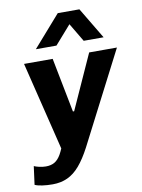

<svg xmlns="http://www.w3.org/2000/svg" viewBox="-101 -828 803 1083"><g transform="rotate(-10 301.0 -287.0)"><path d="M112 186Q79 186 52 182Q25 178 10 171L24 66Q34 71 53.5 75.5Q73 80 92 80Q121 80 141.5 68Q162 56 178 28Q186 14 194 -5L70 -511H234L295 -199H302L443 -511H602L332 14Q300 75 267.5 113Q235 151 197 168.5Q159 186 112 186ZM150 -581 307 -760H431L538 -581H424L361 -687L268 -581Z"/></g></svg>

Font: Chivo Mono Medium
Style: Bold Italic
Weight: 700
Italic angle: -8.05°
Monospace: yes
Version: Version 1.008